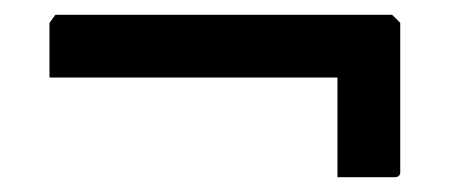

<svg xmlns="http://www.w3.org/2000/svg" viewBox="-20 -460 625 260"><path d="M437 -220V-355H47V-429L55 -440H511L522 -429V-227Q522 -220 514 -220Z"/></svg>

Font: Kreon Light
Style: Regular
Weight: 400
Version: Version 2.002